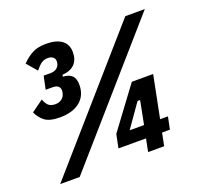

<svg xmlns="http://www.w3.org/2000/svg" viewBox="-122 -847 1051 989"><g transform="rotate(-20 404.0 -352.0)"><path d="M157 -554H193Q217 -554 229.5 -564.5Q242 -575 244 -587Q245 -591 245.5 -594.5Q246 -598 246 -602Q246 -615 235.5 -623.5Q225 -632 208 -632Q187 -632 172 -621.5Q157 -611 139 -588L91 -644Q118 -672 148 -688Q178 -704 224 -704Q280 -704 310 -681.5Q340 -659 340 -616Q340 -575 317 -551.5Q294 -528 250 -525L248 -515Q280 -514 297 -498Q314 -482 314 -447Q314 -389 274 -356Q234 -323 163 -323Q105 -323 78.5 -345Q52 -367 41 -395L106 -442Q113 -421 125.5 -408Q138 -395 165 -395Q185 -395 199.5 -406Q214 -417 218 -436Q219 -440 219.5 -443.5Q220 -447 220 -450Q220 -465 210 -473.5Q200 -482 180 -482H142ZM46 0 657 -698H764L153 0ZM616 0H528L542 -70H391L406 -144L573 -369H690L644 -138H687L673 -70H630ZM556 -138 581 -266H567L477 -138Z"/></g></svg>

Font: IBM Plex Sans Condensed
Style: Bold Italic
Weight: 700
Width: 3
Italic angle: -11.31°
Designer: Mike Abbink, Paul van der Laan, Pieter van Rosmalen
Foundry: Bold Monday
Version: Version 3.201